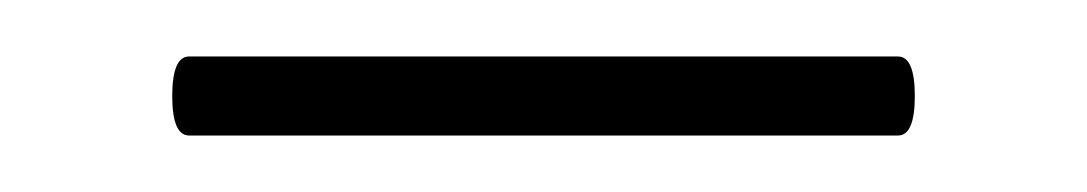

<svg xmlns="http://www.w3.org/2000/svg" viewBox="-20 -531 385 68"><path d="M41 -497Q41 -511 47 -511H298Q304 -511 304 -497Q304 -483 298 -483H47Q41 -483 41 -497Z"/></svg>

Font: Cormorant SC
Style: Regular
Weight: 400
Designer: Christian Thalmann (Catharsis Fonts)
Foundry: Catharsis Fonts
Version: Version 4.000